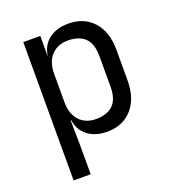

<svg xmlns="http://www.w3.org/2000/svg" viewBox="-134 -666 868 952"><g transform="rotate(-20 300.0 -190.0)"><path d="M92 180V-550H182V-445H183Q190 -499 230 -529.5Q270 -560 332 -560Q415 -560 464 -505.5Q513 -451 513 -356V-195Q513 -100 464 -45Q415 10 332 10Q270 10 230 -21Q190 -52 183 -105H180L182 20V180ZM302 -68Q359 -68 391 -98Q423 -128 423 -195V-355Q423 -423 391 -452.5Q359 -482 302 -482Q247 -482 214.5 -447Q182 -412 182 -350V-200Q182 -138 214.5 -103Q247 -68 302 -68Z"/></g></svg>

Font: JetBrainsMono Nerd Font Mono
Style: Regular
Weight: 400
Monospace: yes
Designer: Philipp Nurullin, Konstantin Bulenkov
Foundry: JetBrains
Version: Version 2.304; ttfautohint (v1.8.4.7-5d5b);Nerd Fonts 2.3.0